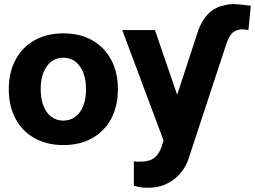

<svg xmlns="http://www.w3.org/2000/svg" viewBox="-20 -682 1213 913"><path d="M281.2 7.8Q202.6 7.8 144.2 -25Q85.8 -57.7 53.9 -117.4Q21.9 -177.1 21.9 -257.4Q21.9 -338.2 53.9 -397.8Q85.8 -457.4 144.2 -490.4Q202.6 -523.4 281.2 -523.4Q360.4 -523.4 418.5 -490.4Q476.7 -457.4 508.6 -397.8Q540.6 -338.2 540.6 -257.4Q540.6 -177.1 508.7 -117.4Q476.9 -57.7 418.6 -25Q360.4 7.8 281.2 7.8ZM281.2 -108.4Q313.2 -108.4 337.5 -126.3Q361.9 -144.1 375.5 -177.6Q389.1 -211.1 389.1 -257.4Q389.1 -304.1 375.5 -337.6Q361.9 -371.2 337.6 -389.4Q313.4 -407.6 281.2 -407.6Q248.8 -407.6 224.6 -389.6Q200.4 -371.5 186.9 -337.9Q173.4 -304.4 173.4 -257.4Q173.6 -211.1 187.1 -177.6Q200.6 -144.1 224.8 -126.3Q249 -108.4 281.2 -108.4ZM561.3 -539.1H716.8L822.5 -231.1L919.3 -526.8Q929 -557.8 945.6 -584.7Q962.1 -611.5 986.2 -630.3Q1010.4 -649.1 1042.6 -655.7Q1061 -661.4 1079.3 -662.2Q1097.7 -662.9 1120 -660.7Q1142.3 -658.6 1172.7 -654.7L1161.3 -539.1Q1148 -541.7 1137.2 -542.5Q1126.3 -543.4 1115 -540.6Q1090.7 -534.9 1078.1 -517.9Q1065.5 -500.9 1054.9 -468.8L875 77.7Q867.6 99.6 852.2 122.9Q836.8 146.2 813.2 166.1Q789.6 186 757.4 198.5Q725.3 210.9 684 210.9Q669.9 210.4 658.8 209.7Q647.8 208.9 637.9 206.7Q628 204.6 616.4 200.8V85Q622.6 86.1 628.5 86.7Q634.5 87.2 642.2 86.7Q690.9 87.2 714.4 68Q737.8 48.7 748.6 15L757.6 -14.1Z"/></svg>

Font: Inter Display V
Style: Regular
Weight: 400
Designer: Rasmus Andersson
Foundry: rsms
Version: Version 3.015;git-src